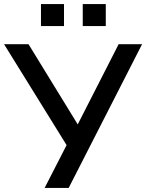

<svg xmlns="http://www.w3.org/2000/svg" viewBox="-27 -922 717 942"><path d="M192 0 311 -232 309 -195 -7 -705H113L356 -309H353L555 -705H670L310 0ZM379 -794V-902H492V-794ZM174 -794V-902H287V-794Z"/></svg>

Font: Nunito Sans 8pt SemiBold
Style: Regular
Weight: 600
Version: Version 3.101;gftools[0.9.27]